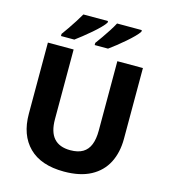

<svg xmlns="http://www.w3.org/2000/svg" viewBox="-134 -1038 1017 1154"><g transform="rotate(15 374.5 -461.5)"><path d="M669.7 -273.6Q669.7 -188.8 637 -124.9Q604.3 -61 538 -25.5Q471.8 10 371.4 10Q228.3 10 153.4 -64.5Q78.5 -139 78.5 -271.5V-714H238.6V-280.7Q238.6 -201.1 273 -162.5Q307.4 -123.9 375.1 -123.9Q423.2 -123.9 453 -141.7Q482.7 -159.5 496.6 -194.6Q510.6 -229.7 510.6 -281.7V-714H669.7ZM604.3 -922.5Q596.3 -909.5 576.6 -889.5Q556.9 -869.5 531.3 -847.5Q505.7 -825.5 480.8 -805.7Q456 -785.9 436.9 -772.5H353.9V-785.9Q367.9 -804.9 386 -830.6Q404 -856.3 421.6 -883.6Q439.1 -910.8 450.3 -932.5H604.3ZM393.9 -922.5Q385.9 -909.5 366.2 -889.5Q346.6 -869.5 321 -847.5Q295.4 -825.5 270.5 -805.7Q245.6 -785.9 227.2 -772.5H144.2V-785.9Q158.2 -804.9 175.9 -830.6Q193.6 -856.2 210.9 -883.4Q228.3 -910.5 240.7 -932.5H393.9Z"/></g></svg>

Font: Noto Sans Oriya
Style: Regular
Weight: 400
Designer: Amélie Bonet and Sol Matas
Foundry: Google LLC
Version: Version 2.006